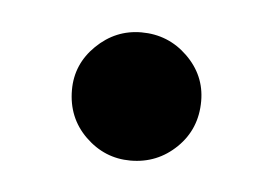

<svg xmlns="http://www.w3.org/2000/svg" viewBox="-27 -151 262 185"><g transform="rotate(5 104.5 -58.0)"><path d="M104 4Q79 4 60.5 -14Q42 -32 42 -59Q42 -84 60.5 -102Q79 -120 104 -120Q130 -120 148.5 -102Q167 -84 167 -59Q167 -32 148.5 -14Q130 4 104 4Z"/></g></svg>

Font: Kreon Medium
Style: Regular
Weight: 500
Version: Version 2.002